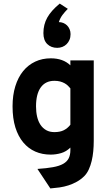

<svg xmlns="http://www.w3.org/2000/svg" viewBox="-20 -847 616 1067"><path d="M188 91.8Q239.3 88.4 274.4 82Q309.6 75.7 331.1 63.5Q352.5 51.3 361.8 32.7Q371.1 14.2 371.1 -13.2V-26.9Q348.1 -4.4 319.6 3.9Q291 12.2 261.2 12.2Q214.8 12.2 176.3 -4.6Q137.7 -21.5 109.4 -55.2Q81.1 -88.9 65.4 -138.9Q49.8 -189 49.8 -255.9Q49.8 -318.4 65.2 -367.9Q80.6 -417.5 108.6 -451.9Q136.7 -486.3 175.8 -504.6Q214.8 -522.9 262.2 -522.9Q330.6 -522.9 371.1 -483.9V-511.2H501V-64Q501 -35.2 498.3 -6.6Q495.6 22 489.5 47.4Q483.4 72.8 473.6 94.2Q463.9 115.7 449.2 130.9Q429.7 150.4 407.2 162.8Q384.8 175.3 360.6 183.1Q336.4 190.9 310.8 194.6Q285.2 198.2 259.8 200.2ZM282.2 -112.8Q314 -112.8 335 -123.5Q356 -134.3 371.1 -153.8V-356Q365.2 -363.3 357.4 -370.8Q349.6 -378.4 338.6 -384.5Q327.6 -390.6 313.7 -394.3Q299.8 -397.9 282.2 -397.9Q232.9 -397.9 206.5 -361.3Q180.2 -324.7 180.2 -255.9Q180.2 -224.6 186.3 -198.5Q192.4 -172.4 205.1 -153.3Q217.8 -134.3 237.1 -123.5Q256.3 -112.8 282.2 -112.8ZM356.9 -797.9Q340.3 -781.2 327.1 -763.7Q314 -746.1 307.1 -724.1Q319.8 -724.1 331.5 -719.5Q343.3 -714.8 352.3 -706.1Q361.3 -697.3 366.7 -684.8Q372.1 -672.4 372.1 -657.2Q372.1 -639.6 366.2 -625.7Q360.4 -611.8 350.3 -601.8Q340.3 -591.8 326.7 -586.4Q313 -581.1 297.9 -581.1Q264.2 -581.1 242.7 -602.1Q221.2 -623 221.2 -663.1Q221.2 -710.9 242.9 -749.5Q264.6 -788.1 312 -827.1Z"/></svg>

Font: Overpass
Style: Bold
Weight: 700
Designer: Delve Withrington
Foundry: Delve Fonts
Version: Version 1.001